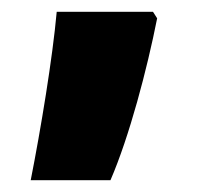

<svg xmlns="http://www.w3.org/2000/svg" viewBox="-20 -166 338 325"><path d="M32 139H167C199 65 229 -49 246 -135L239 -146H76C69 -68 49 53 32 139Z"/></svg>

Font: Noto Sans Devanagari SemiCondensed Black
Style: Regular
Weight: 900
Width: 4
Designer: Jelle Bosma - Monotype Design Team
Foundry: Monotype Imaging Inc.
Version: Version 2.004